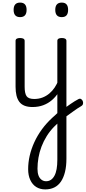

<svg xmlns="http://www.w3.org/2000/svg" viewBox="-20 -808 661 1480"><path d="M231 17Q195 17 169.5 7Q144 -3 129 -23Q114 -43 107 -72Q100 -101 100 -139V-493Q100 -504 108.5 -509.5Q117 -515 134 -515Q152 -515 161 -509.5Q170 -504 170 -493V-139Q170 -88 185 -66.5Q200 -45 244 -45Q255 -45 261 -35.5Q267 -26 266 -14Q265 -2 256.5 7.5Q248 17 231 17ZM135 -676Q110 -676 97.5 -690Q85 -704 85 -732Q85 -760 97.5 -774Q110 -788 135 -788Q160 -788 172.5 -774Q185 -760 185 -732Q185 -704 172.5 -690Q160 -676 135 -676ZM230 17Q218 17 212 7.5Q206 -2 207 -14Q208 -26 217 -35.5Q226 -45 243 -45Q278 -45 307 -56Q336 -67 360 -87Q384 -107 401.5 -133.5Q419 -160 430 -189Q435 -202 445 -201Q455 -200 462.5 -191Q470 -182 467 -172Q454 -131 432 -96.5Q410 -62 380.5 -36.5Q351 -11 313.5 3Q276 17 230 17ZM460 40Q475 28 491 16.5Q507 5 523 -6Q539 -17 554 -26.5Q569 -36 583 -43Q595 -50 604 -45Q613 -40 617.5 -30Q622 -20 620 -8.5Q618 3 606 10Q592 18 575.5 29Q559 40 540.5 53.5Q522 67 504 80Q486 93 469 105ZM329 652Q289 652 259.5 633.5Q230 615 213.5 579.5Q197 544 197 496Q197 444 209 392Q221 340 244.5 288.5Q268 237 303 189Q338 141 385 98Q394 90 403.5 81.5Q413 73 422 64V-493Q422 -504 430.5 -509.5Q439 -515 457 -515Q474 -515 483 -509.5Q492 -504 492 -493V415Q492 473 481 517.5Q470 562 449.5 592Q429 622 398.5 637Q368 652 329 652ZM335 589Q356 589 372 578.5Q388 568 399.5 547Q411 526 416.5 495Q422 464 422 423V145Q416 151 409 157.5Q402 164 396 170Q364 203 340 241.5Q316 280 300 322Q284 364 276.5 407.5Q269 451 269 493Q269 523 276.5 544Q284 565 299.5 577Q315 589 335 589ZM456 -676Q431 -676 418.5 -690Q406 -704 406 -732Q406 -760 418.5 -774Q431 -788 456 -788Q481 -788 493 -774Q505 -760 505 -732Q505 -704 493 -690Q481 -676 456 -676Z"/></svg>

Font: Playwrite CL Light
Style: Regular
Weight: 300
Designer: Veronika Burian, José Scaglione
Foundry: TypeTogether
Version: Version 1.002